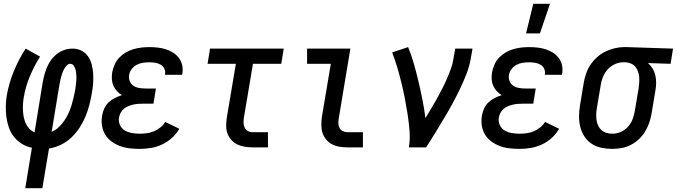

<svg xmlns="http://www.w3.org/2000/svg" viewBox="-20 -776 3564 1011"><path d="M113 215 148 2Q119 -4 95.5 -18.5Q72 -33 54.5 -54.5Q37 -76 27.5 -102.5Q18 -129 14 -157.5Q10 -186 10.5 -215.5Q11 -245 16 -275Q27 -338 52.5 -400.5Q78 -463 115 -520L191 -478Q159 -427 136.5 -372.5Q114 -318 105 -263Q102 -245 101 -227Q100 -209 101 -191.5Q102 -174 105.5 -157.5Q109 -141 116 -125.5Q123 -110 134.5 -98Q146 -86 162 -79L205 -343Q209 -364 214.5 -384.5Q220 -405 228.5 -424.5Q237 -444 250.5 -462Q264 -480 282 -493.5Q300 -507 320.5 -513.5Q341 -520 362 -520Q387 -520 408.5 -509.5Q430 -499 443.5 -479.5Q457 -460 463 -436.5Q469 -413 470.5 -388.5Q472 -364 470.5 -338.5Q469 -313 464 -288Q459 -257 451 -225.5Q443 -194 430.5 -163.5Q418 -133 399.5 -104.5Q381 -76 356.5 -52.5Q332 -29 301 -14Q270 1 238 6L203 215ZM252 -82Q273 -91 289.5 -106.5Q306 -122 318.5 -140.5Q331 -159 340.5 -179Q350 -199 356 -219.5Q362 -240 367 -260.5Q372 -281 376 -302Q378 -315 379.5 -328Q381 -341 382 -354.5Q383 -368 382 -381Q381 -394 378.5 -406Q376 -418 369 -429Q362 -440 349 -440Q339 -440 331 -431Q323 -422 317.5 -412Q312 -402 308.5 -392Q305 -382 302 -371.5Q299 -361 297 -351Q295 -341 293 -330Z M716 8Q689 8 662.5 5Q636 2 612 -7Q588 -16 567.5 -31Q547 -46 534 -67.5Q521 -89 517 -115Q513 -141 518 -169Q521 -187 529.5 -205.5Q538 -224 552.5 -237.5Q567 -251 585 -260Q603 -269 622 -275Q608 -283 596 -296Q584 -309 577 -325Q570 -341 569 -359Q568 -377 571 -396Q575 -416 584 -436.5Q593 -457 608.5 -473Q624 -489 643 -500Q662 -511 682.5 -517Q703 -523 724 -525.5Q745 -528 766 -528Q788 -528 810.5 -525.5Q833 -523 853.5 -516.5Q874 -510 892 -498.5Q910 -487 922.5 -470Q935 -453 939.5 -431.5Q944 -410 940 -387L939 -382H849V-384Q852 -400 845.5 -414Q839 -428 826 -435.5Q813 -443 797.5 -445.5Q782 -448 766 -448Q750 -448 733 -445.5Q716 -443 700.5 -435Q685 -427 674 -413Q663 -399 660 -382Q657 -365 663 -349.5Q669 -334 682 -325Q695 -316 711.5 -313Q728 -310 745 -310H801L788 -230H732Q719 -230 706 -229Q693 -228 680.5 -225Q668 -222 655.5 -217Q643 -212 632.5 -203.5Q622 -195 615.5 -182.5Q609 -170 607 -158Q603 -137 611.5 -118Q620 -99 637 -89Q654 -79 675 -75.5Q696 -72 717 -72Q735 -72 753.5 -74.5Q772 -77 790 -84.5Q808 -92 824 -104.5Q840 -117 850 -134L924 -98Q909 -71 885 -49.5Q861 -28 833 -15Q805 -2 775 3Q745 8 716 8Z M1310 0Q1289 0 1268 -3.5Q1247 -7 1229.5 -15.5Q1212 -24 1198.5 -39Q1185 -54 1178 -72.5Q1171 -91 1171 -112Q1171 -133 1174 -155L1222 -440H1073L1086 -520H1474L1461 -440H1312L1264 -155Q1262 -141 1262.5 -128Q1263 -115 1268.5 -103.5Q1274 -92 1285 -86Q1296 -80 1310 -80H1391V0Z M1810 0Q1788 0 1767 -3.5Q1746 -7 1728 -16.5Q1710 -26 1697 -42Q1684 -58 1678 -77Q1672 -96 1672 -118Q1672 -140 1675 -161L1722 -440H1597V-520H1825L1763 -148Q1761 -135 1762 -122.5Q1763 -110 1769 -100Q1775 -90 1786 -85Q1797 -80 1810 -80H1891V0Z M2133 0Q2140 -44 2136.5 -87.5Q2133 -131 2126.5 -173Q2120 -215 2112 -256.5Q2104 -298 2094 -339Q2084 -380 2072 -420.5Q2060 -461 2045 -500L2129 -528Q2147 -484 2160 -438Q2173 -392 2184 -345Q2195 -298 2204.5 -250.5Q2214 -203 2220 -154Q2235 -179 2250.5 -204.5Q2266 -230 2280 -255.5Q2294 -281 2307.5 -307Q2321 -333 2332.5 -359.5Q2344 -386 2354 -413Q2364 -440 2368 -468L2377 -520H2468L2459 -468Q2452 -427 2436 -386Q2420 -345 2401 -305.5Q2382 -266 2361 -227.5Q2340 -189 2317 -151Q2294 -113 2271 -75Q2248 -37 2224 0Z M2716 8Q2689 8 2662.5 5Q2636 2 2612 -7Q2588 -16 2567.5 -31Q2547 -46 2534 -67.5Q2521 -89 2517 -115Q2513 -141 2518 -169Q2521 -187 2529.5 -205.5Q2538 -224 2552.5 -237.5Q2567 -251 2585 -260Q2603 -269 2622 -275Q2608 -283 2596 -296Q2584 -309 2577 -325Q2570 -341 2569 -359Q2568 -377 2571 -396Q2575 -416 2584 -436.5Q2593 -457 2608.5 -473Q2624 -489 2643 -500Q2662 -511 2682.5 -517Q2703 -523 2724 -525.5Q2745 -528 2766 -528Q2788 -528 2810.5 -525.5Q2833 -523 2853.5 -516.5Q2874 -510 2892 -498.5Q2910 -487 2922.5 -470Q2935 -453 2939.5 -431.5Q2944 -410 2940 -387L2939 -382H2849V-384Q2852 -400 2845.5 -414Q2839 -428 2826 -435.5Q2813 -443 2797.5 -445.5Q2782 -448 2766 -448Q2750 -448 2733 -445.5Q2716 -443 2700.5 -435Q2685 -427 2674 -413Q2663 -399 2660 -382Q2657 -365 2663 -349.5Q2669 -334 2682 -325Q2695 -316 2711.5 -313Q2728 -310 2745 -310H2801L2788 -230H2732Q2719 -230 2706 -229Q2693 -228 2680.5 -225Q2668 -222 2655.5 -217Q2643 -212 2632.5 -203.5Q2622 -195 2615.5 -182.5Q2609 -170 2607 -158Q2603 -137 2611.5 -118Q2620 -99 2637 -89Q2654 -79 2675 -75.5Q2696 -72 2717 -72Q2735 -72 2753.5 -74.5Q2772 -77 2790 -84.5Q2808 -92 2824 -104.5Q2840 -117 2850 -134L2924 -98Q2909 -71 2885 -49.5Q2861 -28 2833 -15Q2805 -2 2775 3Q2745 8 2716 8ZM2750 -600 2788 -756H2876L2823 -600Z M3203 8Q3174 8 3146 2Q3118 -4 3095.5 -19Q3073 -34 3058 -56.5Q3043 -79 3036 -106Q3029 -133 3029 -162Q3029 -191 3034 -221L3054 -341Q3058 -365 3066.5 -389.5Q3075 -414 3089.5 -435.5Q3104 -457 3124 -475Q3144 -493 3168 -504.5Q3192 -516 3217 -522Q3242 -528 3266 -528H3281L3524 -520L3511 -440L3392 -444Q3406 -432 3416 -415.5Q3426 -399 3430.5 -380Q3435 -361 3435 -340.5Q3435 -320 3431 -299L3411 -179Q3407 -155 3399 -131Q3391 -107 3377.5 -84.5Q3364 -62 3344.5 -43.5Q3325 -25 3301.5 -13Q3278 -1 3253 3.5Q3228 8 3203 8ZM3205 -72Q3227 -72 3249 -81.5Q3271 -91 3287 -109Q3303 -127 3311 -148.5Q3319 -170 3323 -193L3343 -313Q3345 -328 3346 -343Q3347 -358 3345.5 -372.5Q3344 -387 3339 -400.5Q3334 -414 3325.5 -424.5Q3317 -435 3303.5 -441Q3290 -447 3275 -448H3261Q3239 -448 3217.5 -438Q3196 -428 3180 -410.5Q3164 -393 3155 -371Q3146 -349 3143 -327L3123 -207Q3120 -191 3119.5 -175Q3119 -159 3121 -144Q3123 -129 3129.5 -115Q3136 -101 3147 -91Q3158 -81 3173 -76.5Q3188 -72 3204 -72Z"/></svg>

Font: Iosevka Curly Medium
Style: Italic
Weight: 500
Italic angle: -9°
Monospace: yes
Designer: Belleve Invis
Foundry: Belleve Invis
Version: Version 22.1.2; ttfautohint (v1.8.4)